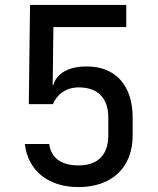

<svg xmlns="http://www.w3.org/2000/svg" viewBox="-20 -750 640 780"><path d="M331 -480C259 -480 210 -452 197 -405H194L197 -640H493V-730H102L97 -327H195C212 -368 250 -395 300 -395C379 -395 420 -350 420 -272V-201C420 -122 379 -78 299 -78C228 -78 187 -109 180 -165H81C93 -58 175 10 298 10C437 10 519 -71 519 -201V-272C519 -403 449 -481 331 -480Z"/></svg>

Font: Tekne LDO Medium
Style: Regular
Weight: 500
Monospace: yes
Designer: Alessio Laiso, Mario Rullo, Paolo Rosset
Foundry: Alessio Laiso
Version: Version 1.000;hotconv 1.0.109;makeotfexe 2.5.65596